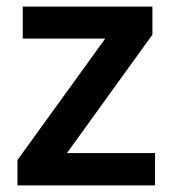

<svg xmlns="http://www.w3.org/2000/svg" viewBox="-20 -562 524 582"><path d="M450 0V-98H183L442 -457V-542H49V-445H299L33 -77V0Z"/></svg>

Font: Noto Sans Myanmar UI SemiBold
Style: Regular
Weight: 600
Designer: Monotype Design Team
Foundry: Monotype Imaging Inc.
Version: Version 2.103